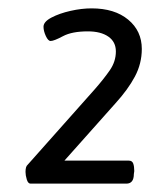

<svg xmlns="http://www.w3.org/2000/svg" viewBox="-20 -789 380 459"><path d="M53 -350Q47 -350 44 -360Q41 -370 41 -378Q41 -391 46 -395L206 -575Q228 -600 242.5 -621Q257 -642 257 -666Q257 -689 239 -701.5Q221 -714 190 -714Q152 -714 130.5 -702.5Q109 -691 101 -691Q95 -691 89.5 -703Q84 -715 84 -725Q84 -737 103 -747Q122 -757 148.5 -763Q175 -769 199 -769Q254 -769 286.5 -742Q319 -715 319 -672Q319 -637 302.5 -606Q286 -575 256 -542L134 -405H288Q296 -405 298.5 -398Q301 -391 301 -380L300 -373Q300 -350 282 -350Z"/></svg>

Font: Asap Semi Expanded Semi Expanded Medium
Style: Italic
Weight: 500
Width: 6
Italic angle: -6°
Designer: Pablo Cosgaya
Foundry: Omnibus-Type
Version: Version 3.001; ttfautohint (v1.8.4.7-5d5b)